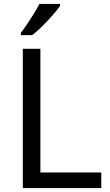

<svg xmlns="http://www.w3.org/2000/svg" viewBox="-20 -964 564 984"><path d="M97 0V-714H187V-80H499V0ZM288 -934Q276 -916 251 -887.5Q226 -859 197.5 -830.5Q169 -802 145 -784H87V-796Q102 -815 119.5 -841Q137 -867 154 -894.5Q171 -922 182 -944H288Z"/></svg>

Font: Noto Sans Lepcha
Style: Regular
Weight: 400
Designer: Monotype Design Team
Foundry: Monotype Imaging Inc.
Version: Version 2.006; ttfautohint (v1.8.4.7-5d5b)